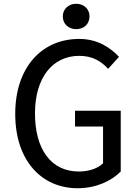

<svg xmlns="http://www.w3.org/2000/svg" viewBox="-20 -987 740 1021"><path d="M314 -900C314 -859 345 -832 385 -832C426 -832 456 -859 456 -900C456 -939 426 -967 385 -967C345 -967 314 -939 314 -900ZM61 -381C61 -133 201 14 393 14C491 14 573 -25 622 -75V-398H379V-314H528V-119C501 -91 452 -75 399 -75C251 -75 166 -194 166 -384C166 -573 259 -690 401 -690C474 -690 519 -660 555 -621L613 -685C569 -731 502 -780 401 -780C203 -780 61 -630 61 -381Z"/></svg>

Font: Kawkab Mono Light
Style: Bold
Weight: 400
Monospace: yes
Designer: Abdullah Arif
Foundry: Abdullah Arif
Version: Version 1.000;PS 000.500;hotconv 1.0.88;makeotf.lib2.5.64775